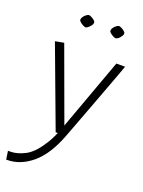

<svg xmlns="http://www.w3.org/2000/svg" viewBox="-172 -715 755 1013"><g transform="rotate(20 206.0 -208.0)"><path d="M-4 225 -11 178Q-8 178 -4.5 178Q-1 178 2 178Q39 178 82 156.5Q125 135 165 73Q176 57 185.5 39Q195 21 204 0H192L24 -450L73 -459L223 -49L369 -450H418Q411 -430 398.5 -396.5Q386 -363 369.5 -318.5Q353 -274 333.5 -222Q314 -170 292.5 -113Q271 -56 249 2Q206 115 140.5 170Q75 225 0 225Q-1 225 -2 225Q-3 225 -4 225ZM111 -603Q111 -611 117.5 -620Q124 -629 132.5 -635Q141 -641 146 -641Q151 -641 160 -636.5Q169 -632 177 -625.5Q185 -619 185 -612Q185 -606 181 -599.5Q177 -593 171 -587Q165 -581 159.5 -577.5Q154 -574 150 -574Q145 -574 135.5 -579Q126 -584 118.5 -590.5Q111 -597 111 -603ZM280 -603Q280 -611 286.5 -620Q293 -629 301.5 -635Q310 -641 315 -641Q320 -641 329 -636.5Q338 -632 346 -625.5Q354 -619 354 -612Q354 -606 350 -599.5Q346 -593 340.5 -587Q335 -581 329 -577.5Q323 -574 319 -574Q314 -574 304.5 -579Q295 -584 287.5 -590.5Q280 -597 280 -603Z"/></g></svg>

Font: Ancizar Sans Thin
Style: Regular
Weight: 100
Designer: Cesar Puertas, Viviana Monsalve, Julian Moncada, Julian Prieto, Jose Castro, Mariel Hernandez, Felipe Aragon, Sara Alarc
Version: Version 8.100